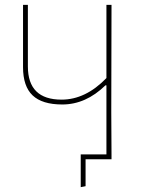

<svg xmlns="http://www.w3.org/2000/svg" viewBox="-20 -657 611 792"><path d="M237 -226Q154 -226 114.5 -263.5Q75 -301 75 -380V-637H95V-383Q95 -246 234 -246Q333 -246 419 -335V-637H440L439 -195L440 -20V0H333V111L313 115V-20H419V-305H415Q334 -226 237 -226Z"/></svg>

Font: Alegreya Sans SC Thin
Style: Regular
Weight: 100
Designer: Juan Pablo del Peral
Foundry: Huerta Tipografica
Version: Version 2.007